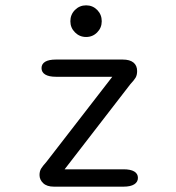

<svg xmlns="http://www.w3.org/2000/svg" viewBox="-20 -699 659 719"><path d="M128 -43.5Q128 -58 134.2 -68Q140.5 -78 154 -93L400.5 -411.5H189.5Q163 -411.5 149.2 -420Q135.5 -428.5 135.5 -444Q135.5 -459.5 149.2 -467.8Q163 -476 189.5 -476H439.5Q466 -476 479.8 -464.8Q493.5 -453.5 493.5 -433Q493.5 -418 487.8 -408.2Q482 -398.5 468 -383.5L222 -65H442.5Q469 -65 482.8 -56.8Q496.5 -48.5 496.5 -33Q496.5 -17.5 482.8 -8.8Q469 0 442.5 0H182Q155.5 0 141.8 -13Q128 -26 128 -43.5ZM302.5 -560.5Q278 -560.5 260.8 -577.8Q243.5 -595 243.5 -619.5Q243.5 -644.5 260.8 -661.8Q278 -679 302.5 -679Q327 -679 344 -661.8Q361 -644.5 361 -619.5Q361 -595 344 -577.8Q327 -560.5 302.5 -560.5Z"/></svg>

Font: Sono ExtraLight Monospace
Style: Regular
Weight: 400
Version: Version 2.112